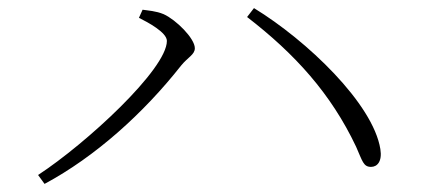

<svg xmlns="http://www.w3.org/2000/svg" viewBox="-20 -585 1040 474"><path d="M74 -153 90 -131C215 -198 334 -305 427 -423C444 -444 461 -450 461 -466C461 -490 415 -536 384 -550C365 -558 345 -559 332 -561L323 -541C345 -530 392 -505 392 -484C392 -414 192 -230 74 -153ZM896 -173C911 -173 924 -186 919 -217C901 -329 738 -485 607 -565L590 -543C708 -452 797 -354 859 -223C875 -187 877 -173 896 -173Z"/></svg>

Font: Source Han Serif CN VF
Style: Regular
Weight: 250
Designer: Ryoko NISHIZUKA 西塚涼子 (kana & ideographs); Frank Grießhammer (Latin, Greek & Cyrillic); Wenlong ZHANG 张文龙 (bopomofo); San
Foundry: Adobe
Version: Version 2.002;hotconv 1.1.0;makeotfexe 2.6.0